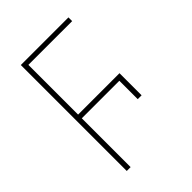

<svg xmlns="http://www.w3.org/2000/svg" viewBox="-207 -814 915 915"><g transform="rotate(-45 250.0 -357.0)"><path d="M101 0V-714H422V-689H127V-354H406V-205H380V-329H127V0Z"/></g></svg>

Font: Noto Sans Mono ExtraCondensed Thin
Style: Regular
Weight: 100
Width: 2
Designer: Monotype Design Team
Foundry: Monotype Imaging Inc.
Version: Version 2.014; ttfautohint (v1.8.4.7-5d5b)